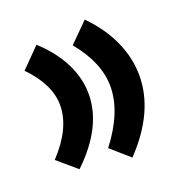

<svg xmlns="http://www.w3.org/2000/svg" viewBox="-106 -574 668 726"><g transform="rotate(-20 227.5 -211.0)"><path d="M231 0Q319 -114 319 -217Q319 -313 238 -411L314 -487Q375 -425 405.5 -356.5Q436 -288 436 -218Q436 -72 305 65ZM26 -27Q116 -123 116 -215Q116 -299 34 -383L110 -460Q171 -404 201.5 -342.5Q232 -281 232 -218Q232 -86 102 38Z"/></g></svg>

Font: Lalezar
Style: Regular
Weight: 400
Designer: Borna Izadpanah
Foundry: Borna Izadpanah
Version: Version 1.003